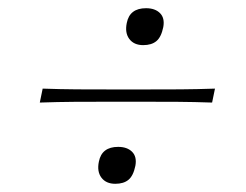

<svg xmlns="http://www.w3.org/2000/svg" viewBox="-20 -528 600 468"><path d="M329 -418Q306.5 -418 295.2 -433Q284 -448 289 -472Q296 -508 336 -508Q358 -508 370 -496Q382 -484 378 -462Q373 -437.5 361.2 -427.8Q349.5 -418 329 -418ZM77 -278 84 -312Q127 -310.5 167.5 -310.2Q208 -310 243 -310H343Q378.5 -310 419.2 -310.2Q460 -310.5 504 -312L497 -278Q453.5 -279.5 413 -279.8Q372.5 -280 337 -280H237Q202 -280 161.2 -279.8Q120.5 -279.5 77 -278ZM261 -80Q238.5 -80 227.2 -95Q216 -110 221 -134Q228 -170 268 -170Q290 -170 302 -158Q314 -146 310 -124Q305 -99.5 293.2 -89.8Q281.5 -80 261 -80Z"/></svg>

Font: Commissioner Flair Thin
Style: Italic
Weight: 100
Italic angle: -12°
Designer: Kostas Bartsokas
Foundry: Kostas Bartsokas
Version: Version 1.000; ttfautohint (v1.8.3)